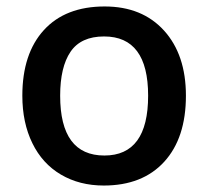

<svg xmlns="http://www.w3.org/2000/svg" viewBox="-20 -570 651 600"><path d="M561 -271Q561 -138.7 493.2 -64.5Q425.3 9.8 304.2 9.8Q228.5 9.8 170.4 -24.4Q112.3 -58.6 81.1 -122.6Q49.8 -186.5 49.8 -271Q49.8 -402.3 117.2 -476.1Q184.6 -549.8 307.1 -549.8Q424.3 -549.8 492.7 -474.4Q561 -398.9 561 -271ZM168 -271Q168 -84 306.2 -84Q442.9 -84 442.9 -271Q442.9 -456.1 305.2 -456.1Q232.9 -456.1 200.4 -408.2Q168 -360.4 168 -271Z"/></svg>

Font: f41947593470240   
Style: Regular
Weight: 600
Foundry: Ascender Corporation
Version: Version 1.10